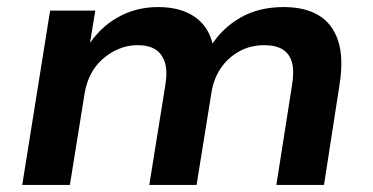

<svg xmlns="http://www.w3.org/2000/svg" viewBox="-20 -524 1057 544"><path d="M43 0 122 -494H250L233 -390H227Q261 -445 313 -474.5Q365 -504 428 -504Q493 -504 533.5 -475Q574 -446 584 -392L577 -393Q610 -445 662 -474.5Q714 -504 784 -504Q844 -504 883 -480.5Q922 -457 938 -408.5Q954 -360 942 -284L898 0H763L807 -280Q814 -321 807.5 -346Q801 -371 781.5 -383.5Q762 -396 729 -396Q689 -396 657 -378Q625 -360 605 -330Q585 -300 579 -261L537 0H403L448 -280Q455 -321 447.5 -346Q440 -371 421 -383.5Q402 -396 370 -396Q341 -396 315.5 -385Q290 -374 270 -356Q250 -338 237.5 -314Q225 -290 220 -261L178 0Z"/></svg>

Font: Nunito Sans 10pt SemiExpanded
Style: Bold Italic
Weight: 700
Width: 6
Italic angle: -9°
Designer: Vernon Adams
Foundry: Vernon Adams
Version: Version 3.101;gftools[0.9.27]